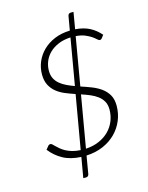

<svg xmlns="http://www.w3.org/2000/svg" viewBox="-137 -898 853 1109"><g transform="rotate(-15 290.0 -343.0)"><path d="M240.5 7.5Q176.5 4.5 132.2 -20Q88 -44.5 57 -84.5L72.5 -103.5Q78 -110.5 87.5 -110.5Q92 -110.5 97.8 -105Q103.5 -99.5 112 -91.2Q120.5 -83 132.2 -73Q144 -63 160.2 -54.2Q176.5 -45.5 197.8 -39.2Q219 -33 247 -31.5L302.5 -352Q272.5 -362 244 -373.8Q215.5 -385.5 193.2 -403.5Q171 -421.5 157.5 -447.5Q144 -473.5 144 -511.5Q144 -550.5 159.2 -586.5Q174.5 -622.5 203 -650.5Q231.5 -678.5 272.5 -695.8Q313.5 -713 365 -714.5L379.5 -798Q380.5 -805 385 -809.2Q389.5 -813.5 396 -813.5H413.5L396.5 -714Q446.5 -710.5 482 -692Q517.5 -673.5 545 -641.5L532.5 -625Q526.5 -617 519 -617Q513 -617 504.2 -625.2Q495.5 -633.5 480.8 -643.8Q466 -654 444 -663.2Q422 -672.5 389.5 -675L340 -387Q372 -376.5 403 -364.5Q434 -352.5 458.8 -334.8Q483.5 -317 498.8 -291Q514 -265 514 -226Q514 -180 497 -138.8Q480 -97.5 448.5 -65.8Q417 -34 372.2 -14.5Q327.5 5 271.5 7.5L253.5 114Q252.5 120 248 124.5Q243.5 129 237 129H219.5ZM468.5 -215Q468.5 -244 457.2 -264Q446 -284 427 -298.2Q408 -312.5 383.5 -322.8Q359 -333 332 -342L278.5 -31.5Q323 -34 358.2 -49.5Q393.5 -65 418 -89.8Q442.5 -114.5 455.5 -146.8Q468.5 -179 468.5 -215ZM188 -521.5Q188 -494.5 197.8 -475.2Q207.5 -456 224.5 -441.8Q241.5 -427.5 263.5 -417Q285.5 -406.5 310.5 -397.5L358.5 -675.5Q316.5 -673.5 284.8 -660Q253 -646.5 231.5 -625.5Q210 -604.5 199 -577.5Q188 -550.5 188 -521.5Z"/></g></svg>

Font: Lato TR Light
Style: Italic
Weight: 300
Italic angle: -12°
Designer: Lukasz Dziedzic
Foundry: Lukasz Dziedzic
Version: Version 1.104 2013